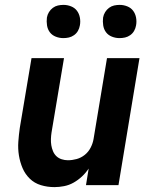

<svg xmlns="http://www.w3.org/2000/svg" viewBox="-20 -758 640 786"><path d="M203 8Q174 8 147.5 0Q121 -8 102 -26.5Q83 -45 72.5 -69.5Q62 -94 57.5 -121.5Q53 -149 55 -177.5Q57 -206 61 -234L109 -520H242L191 -216Q189 -203 188.5 -189.5Q188 -176 190 -163.5Q192 -151 197 -139Q202 -127 211 -118.5Q220 -110 232.5 -106Q245 -102 258 -102Q276 -102 294 -107Q312 -112 327 -124Q342 -136 351 -153.5Q360 -171 363 -189L418 -520H551L465 0H332L343 -68Q331 -50 315.5 -35.5Q300 -21 281.5 -10.5Q263 0 242.5 4Q222 8 203 8ZM469 -602Q453 -602 438 -608Q423 -614 414 -626Q405 -638 402.5 -654Q400 -670 402 -686Q404 -698 410.5 -708.5Q417 -719 426.5 -726Q436 -733 447 -735.5Q458 -738 470 -738Q486 -738 501 -732Q516 -726 525 -714Q534 -702 537 -686Q540 -670 537 -654Q535 -642 529 -631.5Q523 -621 513 -614Q503 -607 492 -604.5Q481 -602 469 -602ZM239 -602Q223 -602 208 -608Q193 -614 184 -626Q175 -638 172.5 -654Q170 -670 172 -686Q174 -698 180.5 -708.5Q187 -719 196.5 -726Q206 -733 217 -735.5Q228 -738 240 -738Q256 -738 271 -732Q286 -726 295 -714Q304 -702 307 -686Q310 -670 307 -654Q305 -642 299 -631.5Q293 -621 283 -614Q273 -607 262 -604.5Q251 -602 239 -602Z"/></svg>

Font: Iosevka Aile Extrabold
Style: Italic
Weight: 800
Italic angle: -9°
Designer: Belleve Invis
Foundry: Belleve Invis
Version: Version 31.1.0; ttfautohint (v1.8.4)